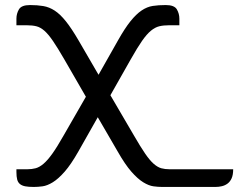

<svg xmlns="http://www.w3.org/2000/svg" viewBox="-20 -740 943 760"><path d="M99 -720Q128 -720 151.5 -716Q175 -712 196.5 -698Q218 -684 240.5 -656Q263 -628 291 -580L370 -444L447 -580Q474 -628 496.5 -656Q519 -684 540.5 -698.5Q562 -713 584.5 -716.5Q607 -720 636 -720Q670 -720 680 -703Q690 -686 690 -666V-640H649Q627 -640 610.5 -636Q594 -632 577.5 -618.5Q561 -605 542.5 -578.5Q524 -552 498 -506L417 -363L510 -204Q536 -159 554.5 -132Q573 -105 588.5 -91.5Q604 -78 618.5 -74Q633 -70 651 -70H903Q903 -48 897 -34.5Q891 -21 881 -13.5Q871 -6 858.5 -3Q846 0 833 0H622Q606 0 587.5 -2.5Q569 -5 547 -18.5Q525 -32 500 -60.5Q475 -89 446 -140L367 -276L290 -140Q261 -89 236 -60.5Q211 -32 189 -18.5Q167 -5 148.5 -2.5Q130 0 114 0Q93 0 80 -2.5Q67 -5 59 -11.5Q51 -18 48 -29.5Q45 -41 45 -59V-70H88Q106 -70 121 -74Q136 -78 152 -91.5Q168 -105 187 -131.5Q206 -158 232 -204L320 -357L234 -506Q208 -551 189.5 -578Q171 -605 155.5 -618.5Q140 -632 124 -636Q108 -640 86 -640H45V-666Q45 -686 55 -703Q65 -720 99 -720Z"/></svg>

Font: Warnes
Style: Regular
Weight: 400
Designer: Eduardo Rodriguez Tunni
Foundry: Eduardo Rodriguez Tunni
Version: Version 1.001